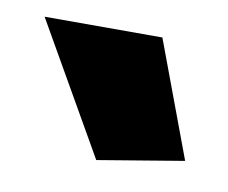

<svg xmlns="http://www.w3.org/2000/svg" viewBox="-38 -832 343 289"><g transform="rotate(10 133.0 -687.5)"><path d="M124 -588 256 -610 190 -787H10Z"/></g></svg>

Font: Catamaran Thin Black
Style: Regular
Weight: 900
Version: Version 2.000